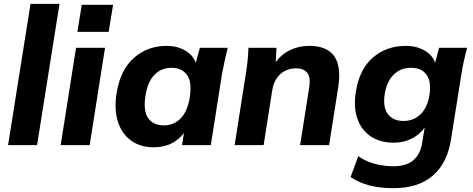

<svg xmlns="http://www.w3.org/2000/svg" viewBox="-20 -756 2466 1000"><path d="M22 0 139 -736H290L173 0Z M296 0 376 -507H527L447 0ZM383 -590 406 -731H569L546 -590Z M780 11Q711 11 662.5 -24Q614 -59 594 -122.5Q574 -186 587 -270Q607 -393 678 -455Q749 -517 847 -517Q908 -517 951.5 -488.5Q995 -460 1004 -412L994 -408L1021 -507H1166Q1158 -474 1150.5 -440.5Q1143 -407 1137 -375L1078 0H928L944 -99H960Q936 -49 890.5 -19Q845 11 780 11ZM833 -103Q884 -103 920 -138.5Q956 -174 968 -247Q981 -329 954 -366Q927 -403 873 -403Q822 -403 786 -368Q750 -333 738 -260Q725 -178 752 -140.5Q779 -103 833 -103Z M1202 0 1261 -375Q1266 -407 1269.5 -440.5Q1273 -474 1274 -507H1420L1415 -413L1403 -412Q1433 -464 1482 -490.5Q1531 -517 1592 -517Q1683 -517 1721 -463Q1759 -409 1741 -298L1694 0H1543L1590 -298Q1599 -353 1580.5 -376.5Q1562 -400 1523 -400Q1472 -400 1439 -369Q1406 -338 1398 -286L1353 0Z M2030 224Q1958 224 1903 209.5Q1848 195 1806 166L1846 57Q1871 75 1900 86.5Q1929 98 1961.5 104Q1994 110 2027 110Q2097 110 2133.5 78Q2170 46 2179 -13L2196 -118H2206Q2186 -72 2139 -42.5Q2092 -13 2029 -13Q1961 -13 1912 -45Q1863 -77 1841.5 -137.5Q1820 -198 1834 -282Q1853 -397 1923 -457Q1993 -517 2094 -517Q2155 -517 2198.5 -488.5Q2242 -460 2250 -413L2243 -417L2267 -507H2413Q2404 -474 2396.5 -440.5Q2389 -407 2384 -375L2329 -30Q2310 93 2234.5 158.5Q2159 224 2030 224ZM2081 -126Q2135 -126 2171 -161.5Q2207 -197 2217 -263Q2227 -332 2201 -367.5Q2175 -403 2121 -403Q2067 -403 2031 -368Q1995 -333 1984 -267Q1973 -198 2000 -162Q2027 -126 2081 -126Z"/></svg>

Font: Mulish ExtraLight ExtraBold
Style: Italic
Weight: 800
Italic angle: -9°
Version: Version 3.603